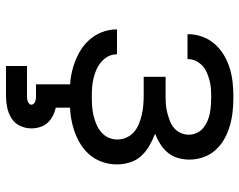

<svg xmlns="http://www.w3.org/2000/svg" viewBox="-99 -479 798 640"><g transform="rotate(90 300.0 -159.0)"><path d="M303 8Q277 8 251.5 5.5Q226 3 201.5 -4.5Q177 -12 154.5 -24.5Q132 -37 114.5 -56Q97 -75 87.5 -99Q78 -123 78 -149Q78 -149 78 -149.5Q78 -150 78 -150H161Q161 -134 168 -120.5Q175 -107 187 -97Q199 -87 213 -81Q227 -75 242 -71.5Q257 -68 272 -67Q287 -66 303 -66Q318 -66 333.5 -67Q349 -68 364 -71.5Q379 -75 393.5 -81Q408 -87 420 -97Q432 -107 438.5 -121Q445 -135 445 -151Q445 -167 438.5 -181.5Q432 -196 420 -206.5Q408 -217 393 -223Q378 -229 363 -232.5Q348 -236 332 -237.5Q316 -239 300 -239H236V-312H300Q314 -312 328 -313Q342 -314 355.5 -317.5Q369 -321 382.5 -326Q396 -331 406.5 -340Q417 -349 423 -362Q429 -375 429 -389V-390Q429 -403 423 -416Q417 -429 406.5 -437.5Q396 -446 383.5 -451.5Q371 -457 357.5 -459.5Q344 -462 330 -463Q316 -464 303 -464Q289 -464 275 -463Q261 -462 248 -458.5Q235 -455 222 -449.5Q209 -444 199 -434.5Q189 -425 183 -412.5Q177 -400 177 -386Q177 -386 177 -385.5Q177 -385 177 -385H94Q94 -385 94 -386Q94 -387 94 -388Q94 -412 102.5 -435Q111 -458 127 -476Q143 -494 164 -506.5Q185 -519 208 -526Q231 -533 255 -535.5Q279 -538 303 -538Q327 -538 351 -535.5Q375 -533 398 -526.5Q421 -520 442 -508.5Q463 -497 479.5 -479Q496 -461 504 -438Q512 -415 512 -391Q512 -372 506.5 -353Q501 -334 489 -319.5Q477 -305 460.5 -294.5Q444 -284 426 -277Q446 -269 465.5 -258Q485 -247 500 -230.5Q515 -214 521.5 -192.5Q528 -171 528 -149Q528 -123 519 -98.5Q510 -74 492.5 -55Q475 -36 452 -23.5Q429 -11 404.5 -4Q380 3 354 5.5Q328 8 303 8ZM200 220V150H300Q305 150 309.5 149.5Q314 149 318 147.5Q322 146 325.5 143Q329 140 329 135Q329 131 325.5 127.5Q322 124 318 122.5Q314 121 309.5 120.5Q305 120 300 120H261V0H339V54Q353 57 366.5 64Q380 71 389.5 81.5Q399 92 403.5 106.5Q408 121 408 135Q408 155 399.5 173Q391 191 374.5 201.5Q358 212 338.5 216Q319 220 300 220Z"/></g></svg>

Font: Iosevka Mono
Style: Regular
Weight: 400
Designer: Belleve Invis
Foundry: Belleve Invis
Version: Version 11.1.1